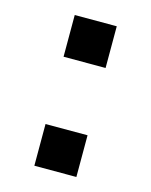

<svg xmlns="http://www.w3.org/2000/svg" viewBox="-81 -532 462 587"><g transform="rotate(15 150.0 -238.5)"><path d="M216.5 -345H83.5V-477H216.5ZM216.5 0H83.5V-132H216.5Z"/></g></svg>

Font: Acari Sans
Style: Bold
Weight: 700
Designer: Alfredo Marco Pradil and Stefan Peev (font) & Cristiano Sobral (main changes)
Foundry: Alfredo Marco Pradil and Stefan Peev (font) & Cristiano Sobral (main changes)
Version: Version 1.063; ttfautohint (v1.8.3)